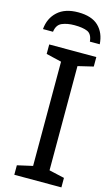

<svg xmlns="http://www.w3.org/2000/svg" viewBox="-151 -967 587 1016"><g transform="rotate(15 142.5 -459.0)"><path d="M298 0H40V-52L124 -71V-642L40 -662V-714H298V-662L214 -642V-71L298 -52ZM145 -918Q219 -918 256.5 -882Q294 -846 298 -784H244Q240 -825 214.5 -836Q189 -847 143 -847Q104 -847 75.5 -835Q47 -823 42 -784H-13Q-8 -844 32.5 -881Q73 -918 145 -918Z"/></g></svg>

Font: Noto Sans IKEA
Style: Regular
Weight: 400
Designer: Monotype Design Team
Foundry: Monotype Imaging Inc.
Version: Version 2.001